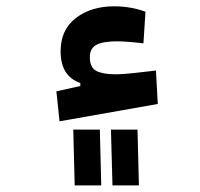

<svg xmlns="http://www.w3.org/2000/svg" viewBox="-20 -363 626 600"><path d="M166 16.1 156.2 -77.6 231 -94.2V-103.5Q169.4 -125 169.4 -202.6Q169.4 -270 217 -306.6Q264.6 -343.3 336.9 -343.3Q364.3 -343.3 389.6 -338.6Q415 -334 434.6 -326.2L428.2 -227.5Q409.2 -230 385.7 -231.9Q362.3 -233.9 346.7 -233.9Q301.8 -233.9 281.2 -222.9Q260.7 -211.9 260.7 -184.6Q260.7 -151.4 281.5 -141.1Q302.2 -130.9 339.4 -130.9Q365.7 -130.9 400.9 -135Q436 -139.2 467.3 -142.6L473.1 -38.1ZM213.4 216.3 209 42H292L296.4 216.3ZM331.5 216.3 326.7 42H409.7L414.1 216.3Z"/></svg>

Font: Cascadia Code SemiBold
Style: Regular
Weight: 600
Monospace: yes
Designer: Aaron Bell
Foundry: Saja Typeworks
Version: Version 2404.023; ttfautohint (v1.8.4)